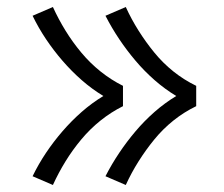

<svg xmlns="http://www.w3.org/2000/svg" viewBox="-20 -614 640 548"><path d="M339 -86 281 -111Q299 -146 320.5 -178Q342 -210 367 -239.5Q392 -269 421 -294.5Q450 -320 483 -340Q450 -360 421 -385.5Q392 -411 367 -440.5Q342 -470 320.5 -502Q299 -534 281 -569L339 -594Q355 -559 375.5 -526.5Q396 -494 420.5 -464Q445 -434 475 -410Q505 -386 540 -369V-311Q505 -294 475 -270Q445 -246 420.5 -216Q396 -186 375.5 -153.5Q355 -121 339 -86ZM131 -86 73 -111Q90 -146 111.5 -178Q133 -210 158.5 -239.5Q184 -269 213 -294.5Q242 -320 275 -340Q242 -360 213 -385.5Q184 -411 158.5 -440.5Q133 -470 111.5 -502Q90 -534 73 -569L131 -594Q147 -559 167 -526.5Q187 -494 212 -464Q237 -434 267 -410Q297 -386 331 -369V-311Q297 -294 267 -270Q237 -246 212 -216Q187 -186 167 -153.5Q147 -121 131 -86Z"/></svg>

Font: Iosevka SS04 Light Extended
Style: Regular
Weight: 300
Width: 7
Monospace: yes
Designer: Belleve Invis
Foundry: Belleve Invis
Version: Version 19.0.0; ttfautohint (v1.8.4)